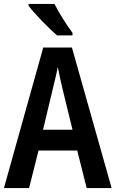

<svg xmlns="http://www.w3.org/2000/svg" viewBox="-20 -957 588 977"><path d="M257 -937H125V-928C153 -890 230 -811 270 -777H349V-790C323 -824 279 -893 257 -937ZM421 0H548L346 -715H200L0 0H128L176 -191H373ZM299 -501 349 -297H199L248 -502C255 -531 268 -583 274 -616C280 -582 290 -540 299 -501Z"/></svg>

Font: Noto Sans Gurmukhi UI Condensed SemiBold
Style: Regular
Weight: 600
Width: 3
Designer: Jelle Bosma - Monotype Design Team
Foundry: Monotype Imaging Inc.
Version: Version 2.004